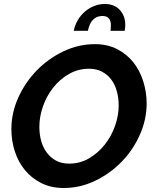

<svg xmlns="http://www.w3.org/2000/svg" viewBox="-20 -936 769 961"><path d="M349 -782Q355 -811 369.5 -835.5Q384 -860 405 -878Q426 -896 451.5 -906Q477 -916 504 -916Q553 -916 580 -886Q607 -856 607 -812Q607 -797 604 -782H533Q534 -790 534.5 -797Q535 -804 535 -810Q535 -856 493 -856Q435 -856 420 -782ZM299 5Q236 5 187 -19.5Q138 -44 104.5 -85Q71 -126 54 -179Q37 -232 37 -290Q37 -371 71.5 -447.5Q106 -524 164 -583.5Q222 -643 297.5 -679Q373 -715 455 -715Q518 -715 566.5 -690Q615 -665 647.5 -624Q680 -583 697 -529Q714 -475 714 -418Q714 -338 680 -261.5Q646 -185 588.5 -126Q531 -67 456 -31Q381 5 299 5ZM326 -117Q381 -117 426.5 -144Q472 -171 505 -213Q538 -255 556 -306.5Q574 -358 574 -408Q574 -445 565 -478.5Q556 -512 537.5 -537Q519 -562 491 -577Q463 -592 426 -592Q371 -592 325 -565.5Q279 -539 246 -497Q213 -455 195 -403.5Q177 -352 177 -301Q177 -264 186 -231Q195 -198 214 -172.5Q233 -147 260.5 -132Q288 -117 326 -117Z"/></svg>

Font: PTCRaleway
Style: Bold Italic
Weight: 700
Italic angle: -12°
Designer: Matt McInerney, Pablo Impallari, Rodrigo Fuenzalida
Foundry: Matt McInerney, Pablo Impallari, Rodrigo Fuenzalida
Version: Version 3.000g; ttfautohint (v1.5) -l 8 -r 28 -G 28 -x 14 -D